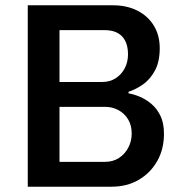

<svg xmlns="http://www.w3.org/2000/svg" viewBox="-20 -706 693 726"><path d="M85 0V-686H407Q460 -686 500 -665.5Q540 -645 562 -608.5Q584 -572 584 -524Q584 -473 566 -439.5Q548 -406 521 -387Q494 -368 466 -359V-353Q485 -350 508 -340.5Q531 -331 552 -313.5Q573 -296 586.5 -268.5Q600 -241 600 -200Q600 -142 574.5 -97Q549 -52 504.5 -26Q460 0 401 0ZM205 -94H377Q407 -94 429.5 -108.5Q452 -123 465 -147.5Q478 -172 478 -201Q478 -232 464.5 -254.5Q451 -277 428 -289.5Q405 -302 377 -302H205ZM205 -396H366Q396 -396 418 -410.5Q440 -425 452 -448.5Q464 -472 464 -500Q464 -545 441.5 -568.5Q419 -592 376 -592H205Z"/></svg>

Font: Chivo Medium
Style: Regular
Weight: 500
Designer: Hector Gatti
Foundry: Omnibus-Type
Version: Version 2.002